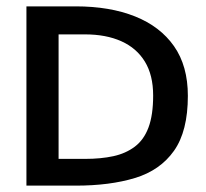

<svg xmlns="http://www.w3.org/2000/svg" viewBox="-20 -583 646 603"><path d="M164 -84V-475H247Q313 -475 361 -453.5Q409 -432 435 -389.5Q461 -347 461 -283Q461 -222 446.5 -183Q432 -144 403.5 -122.5Q375 -101 336 -92.5Q297 -84 247 -84Q239 -84 219.5 -84Q200 -84 164 -84ZM570 -282Q570 -376 526.5 -438Q483 -500 404 -531.5Q325 -563 218 -563Q203 -563 168.5 -563Q134 -563 63 -563V0Q130 0 166 0Q202 0 218 0Q325 0 404 -24Q483 -48 526.5 -109.5Q570 -171 570 -282Z"/></svg>

Font: Darker Grotesque Light
Style: Bold
Weight: 700
Version: Version 1.000;gftools[0.9.28]